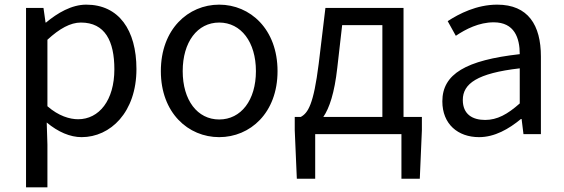

<svg xmlns="http://www.w3.org/2000/svg" viewBox="-20 -577 2427 826"><path d="M92 229H184V45L181 -50C230 -9 282 13 331 13C455 13 567 -94 567 -280C567 -448 491 -557 351 -557C288 -557 227 -521 178 -480H176L167 -543H92ZM316 -64C280 -64 232 -78 184 -120V-406C236 -454 283 -480 328 -480C432 -480 472 -400 472 -279C472 -145 406 -64 316 -64Z M923 13C1056 13 1174 -91 1174 -271C1174 -452 1056 -557 923 -557C790 -557 672 -452 672 -271C672 -91 790 13 923 13ZM923 -63C829 -63 766 -146 766 -271C766 -396 829 -480 923 -480C1017 -480 1081 -396 1081 -271C1081 -146 1017 -63 923 -63Z M1336 0H1707V192H1786L1795 -17V-74H1716V-543H1380L1351 -302C1329 -127 1305 -91 1274 -74H1248V-17L1257 192H1336ZM1371 -74C1397 -112 1419 -177 1431 -285L1452 -469H1625V-74Z M2041 13C2108 13 2169 -22 2221 -65H2224L2232 0H2307V-334C2307 -469 2252 -557 2119 -557C2031 -557 1955 -518 1906 -486L1941 -423C1984 -452 2041 -481 2104 -481C2193 -481 2216 -414 2216 -344C1985 -318 1883 -259 1883 -141C1883 -43 1950 13 2041 13ZM2067 -61C2013 -61 1971 -85 1971 -147C1971 -217 2033 -262 2216 -283V-132C2163 -85 2119 -61 2067 -61Z"/></svg>

Font: Source Han Sans KR
Style: Regular
Weight: 400
Designer: Ryoko NISHIZUKA 西塚涼子 (kana, bopomofo & ideographs); Paul D. Hunt (Latin, Greek & Cyrillic); Sandoll Communications 산돌커뮤니
Foundry: Adobe
Version: Version 2.004;hotconv 1.0.118;makeotfexe 2.5.65603